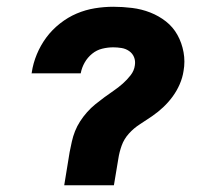

<svg xmlns="http://www.w3.org/2000/svg" viewBox="-20 -548 640 568"><path d="M170 0 186 -98Q189 -113 192.5 -129Q196 -145 202 -160Q208 -175 217 -189Q226 -203 237.5 -216Q249 -229 262 -239.5Q275 -250 288.5 -260Q302 -270 316 -279.5Q330 -289 343 -300.5Q356 -312 366.5 -325.5Q377 -339 379 -355Q381 -368 376.5 -379Q372 -390 362 -397Q352 -404 339.5 -406Q327 -408 315 -408Q299 -408 282.5 -404Q266 -400 252.5 -389Q239 -378 230.5 -363Q222 -348 219 -332Q219 -332 219 -331.5Q219 -331 219 -331H73Q74 -332 74 -332.5Q74 -333 74 -334Q78 -361 89 -387.5Q100 -414 117 -437Q134 -460 157.5 -478.5Q181 -497 207 -508Q233 -519 260.5 -523.5Q288 -528 315 -528Q343 -528 371 -524.5Q399 -521 424.5 -511Q450 -501 471 -484.5Q492 -468 505 -444.5Q518 -421 523 -393.5Q528 -366 523 -338Q520 -318 511.5 -298.5Q503 -279 490.5 -262Q478 -245 462.5 -230.5Q447 -216 429.5 -204Q412 -192 394 -180.5Q376 -169 361.5 -153Q347 -137 340 -117.5Q333 -98 330 -78L317 0Z"/></svg>

Font: Iosevka SS04 Hv Ex Obl
Style: Regular
Weight: 900
Width: 7
Italic angle: -9°
Monospace: yes
Designer: Belleve Invis
Foundry: Belleve Invis
Version: Version 19.0.0; ttfautohint (v1.8.4)